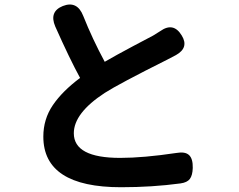

<svg xmlns="http://www.w3.org/2000/svg" viewBox="-20 -785 1040 837"><path d="M507.8 31.2Q168.9 31.2 168.9 -189.5Q168.9 -265.6 210.4 -326.7Q252 -387.7 329.1 -445.3Q283.2 -529.3 220.7 -669.9Q193.4 -734.4 253.9 -758.8Q316.4 -783.2 342.8 -715.8Q382.8 -615.2 436.5 -515.6Q483.4 -543 560.5 -584Q637.7 -625 647.5 -629.9Q668.9 -643.6 678.7 -649.4Q736.3 -690.4 772.5 -629.9Q804.7 -577.1 747.1 -544.9Q735.4 -538.1 708 -524.4Q497.1 -418.9 436.5 -379.9Q301.8 -292 301.8 -204.1Q301.8 -96.7 503.9 -96.7Q605.5 -96.7 749 -118.2Q787.1 -125 804.2 -108.9Q821.3 -92.8 820.3 -52.7Q819.3 -20.5 807.6 -4.9Q795.9 10.7 766.6 14.6Q643.6 31.2 507.8 31.2Z"/></svg>

Font: GenSenMaruGothic TW TTF Bold
Style: Regular
Weight: 700
Version: Version 1.301